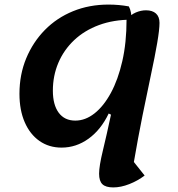

<svg xmlns="http://www.w3.org/2000/svg" viewBox="-20 -620 777 839"><path d="M475 199Q442 199 427.5 185Q413 171 413 139Q413 106 429.5 38Q446 -30 465 -119L455 -124Q421 -53 367 -14Q313 25 249 25Q194 25 152.5 -4Q111 -33 88 -86Q65 -139 65 -210Q65 -294 94.5 -365Q124 -436 176 -489Q228 -542 299 -571Q370 -600 454 -600Q500 -600 543 -592Q549 -581 552 -566Q555 -551 555 -534Q476 -534 412.5 -510.5Q349 -487 304 -444.5Q259 -402 235 -345.5Q211 -289 211 -224Q211 -162 236.5 -127.5Q262 -93 309 -93Q353 -93 393 -124.5Q433 -156 464.5 -214Q496 -272 514.5 -353Q533 -434 533 -534Q551 -556 573.5 -565.5Q596 -575 618 -575Q646 -575 661.5 -561Q677 -547 677 -520Q677 -491 667 -432.5Q657 -374 639.5 -292.5Q622 -211 602.5 -114Q583 -17 565 88L612 147Q582 170 545 184.5Q508 199 475 199Z"/></svg>

Font: Lemonada Medium
Style: Regular
Weight: 500
Designer: Mohamed Gaber (Arabic), Eduardo Tunni (Latin)
Foundry: Kief Type Foundry
Version: Version 4.004; ttfautohint (v1.8.2)